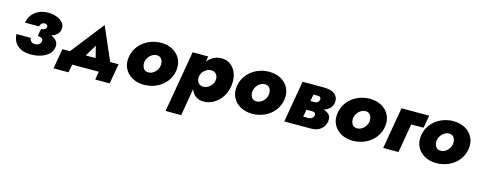

<svg xmlns="http://www.w3.org/2000/svg" viewBox="-31 -1164 5117 2051"><g transform="rotate(15 2527.0 -139.0)"><path d="M259 10Q166 10 112 -35Q58 -80 55 -162L211 -161Q217 -137 230 -123Q243 -109 268 -109Q297 -108 316 -121.5Q335 -135 338 -156Q342 -180 324.5 -189.5Q307 -199 281 -201L285 -229L286 -234L290 -260H291L294 -280Q315 -282 332 -291Q349 -300 352 -317Q354 -330 344.5 -339.5Q335 -349 318 -349Q297 -349 283.5 -335.5Q270 -322 266 -302L111 -303Q125 -379 182 -424Q239 -469 326 -470Q374 -470 418 -454Q462 -438 488 -407.5Q514 -377 508 -334Q503 -298 478 -276Q453 -254 416 -243Q455 -229 477 -202Q499 -175 494 -134Q488 -86 453 -54Q418 -22 366.5 -6Q315 10 259 10Z M1009 0H715L698 90H532L571 -132H654L940 -498L1099 -132H1192L1153 90H993ZM906 -260 829 -132H938Z M1277 -230Q1287 -302 1329 -356Q1371 -410 1435 -440.5Q1499 -471 1574 -471Q1647 -471 1703 -440Q1759 -409 1787 -354.5Q1815 -300 1806 -230Q1796 -158 1754 -104Q1712 -50 1648 -20Q1584 10 1509 10Q1436 10 1380 -20.5Q1324 -51 1295.5 -105.5Q1267 -160 1277 -230ZM1452 -229Q1447 -191 1463.5 -161Q1480 -131 1518 -130Q1558 -129 1590.5 -159Q1623 -189 1630 -231Q1636 -269 1619.5 -299.5Q1603 -330 1565 -331Q1525 -332 1492.5 -301.5Q1460 -271 1452 -229Z M1979 220H1806L1923 -460H2095L2085 -401Q2113 -436 2152 -457Q2191 -478 2240 -478Q2301 -478 2343.5 -444.5Q2386 -411 2405.5 -354.5Q2425 -298 2417 -230Q2409 -158 2373.5 -102Q2338 -46 2285 -14Q2232 18 2171 18Q2115 18 2080.5 -9.5Q2046 -37 2030 -81ZM2238 -231Q2244 -270 2225 -297.5Q2206 -325 2167 -326Q2131 -327 2098 -301Q2065 -275 2056 -234L2055 -227Q2050 -188 2068.5 -162Q2087 -136 2123 -134Q2150 -133 2174.5 -146Q2199 -159 2216 -181.5Q2233 -204 2238 -231Z M2473 -230Q2483 -302 2525 -356Q2567 -410 2631 -440.5Q2695 -471 2770 -471Q2843 -471 2899 -440Q2955 -409 2983 -354.5Q3011 -300 3002 -230Q2992 -158 2950 -104Q2908 -50 2844 -20Q2780 10 2705 10Q2632 10 2576 -20.5Q2520 -51 2491.5 -105.5Q2463 -160 2473 -230ZM2648 -229Q2643 -191 2659.5 -161Q2676 -131 2714 -130Q2754 -129 2786.5 -159Q2819 -189 2826 -231Q2832 -269 2815.5 -299.5Q2799 -330 2761 -331Q2721 -332 2688.5 -301.5Q2656 -271 2648 -229Z M3139 -460H3389Q3429 -459 3463 -446Q3497 -433 3516.5 -405Q3536 -377 3530 -334Q3525 -293 3498 -268Q3471 -243 3433 -231Q3472 -221 3495.5 -196Q3519 -171 3513 -124Q3507 -69 3464.5 -34.5Q3422 0 3355 0H3224H3060ZM3343 -358H3287L3273 -283H3322Q3339 -283 3352.5 -294Q3366 -305 3370 -321Q3372 -335 3364.5 -346.5Q3357 -358 3343 -358ZM3322 -182H3256L3242 -102H3299Q3322 -102 3338 -114.5Q3354 -127 3358 -144Q3361 -160 3352 -171Q3343 -182 3322 -182Z M3586 -230Q3596 -302 3638 -356Q3680 -410 3744 -440.5Q3808 -471 3883 -471Q3956 -471 4012 -440Q4068 -409 4096 -354.5Q4124 -300 4115 -230Q4105 -158 4063 -104Q4021 -50 3957 -20Q3893 10 3818 10Q3745 10 3689 -20.5Q3633 -51 3604.5 -105.5Q3576 -160 3586 -230ZM3761 -229Q3756 -191 3772.5 -161Q3789 -131 3827 -130Q3867 -129 3899.5 -159Q3932 -189 3939 -231Q3945 -269 3928.5 -299.5Q3912 -330 3874 -331Q3834 -332 3801.5 -301.5Q3769 -271 3761 -229Z M4233 -460H4539L4514 -320H4378L4323 0H4154Z M4510 -230Q4520 -302 4562 -356Q4604 -410 4668 -440.5Q4732 -471 4807 -471Q4880 -471 4936 -440Q4992 -409 5020 -354.5Q5048 -300 5039 -230Q5029 -158 4987 -104Q4945 -50 4881 -20Q4817 10 4742 10Q4669 10 4613 -20.5Q4557 -51 4528.5 -105.5Q4500 -160 4510 -230ZM4685 -229Q4680 -191 4696.5 -161Q4713 -131 4751 -130Q4791 -129 4823.5 -159Q4856 -189 4863 -231Q4869 -269 4852.5 -299.5Q4836 -330 4798 -331Q4758 -332 4725.5 -301.5Q4693 -271 4685 -229Z"/></g></svg>

Font: Jost* Heavy
Style: Italic
Weight: 800
Italic angle: -10°
Version: Version 3.7